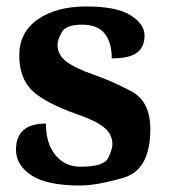

<svg xmlns="http://www.w3.org/2000/svg" viewBox="-20 -568 528 598"><path d="M229.5 9.8Q127 9.8 78.4 -21.7Q29.8 -53.2 29.8 -101.6Q29.8 -183.1 123 -183.1Q123 -121.1 152.6 -85Q182.1 -48.8 231 -48.8Q304.2 -48.8 317.1 -76.2Q330.1 -103.5 330.1 -118.7Q330.1 -149.9 304 -171.1Q277.8 -192.4 222.2 -211.4Q121.6 -246.6 80.8 -285.4Q40 -324.2 40 -395.5Q40 -467.3 97.7 -507.6Q155.3 -547.9 249 -547.9Q342.8 -547.9 386.5 -520.5Q430.2 -493.2 430.2 -457Q430.2 -421.4 406.5 -403.8Q382.8 -386.2 328.1 -386.2Q328.1 -436 305.9 -463.6Q283.7 -491.2 234.9 -491.2Q186 -491.2 172.6 -467.8Q159.2 -444.3 159.2 -428.7Q159.2 -396.5 187.3 -375.7Q215.3 -355 272 -335.4Q329.1 -315.4 388.7 -283.9Q448.2 -252.4 448.2 -166Q448.2 -39.1 365.2 -14.6Q282.2 9.8 229.5 9.8Z"/></svg>

Font: DroidSerif-Bold
Style: Bold
Weight: 700
Foundry: Ascender Corporation
Version: Version 1.00 build 112